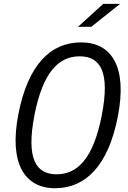

<svg xmlns="http://www.w3.org/2000/svg" viewBox="-20 -961 660 992"><path d="M589 -360C639 -617 556 -742 399 -742C242.5 -742 125 -628.5 75 -371.5C25 -116 108 11.5 264.5 11.5C421.5 11.5 539.5 -104 589 -360ZM506 -366C462.5 -141.5 380 -60.5 272.5 -60.5C165 -60.5 114.5 -141.5 158 -366C201.5 -589.5 284 -670 391.5 -670C499 -670 549.5 -589.5 506 -366ZM383 -822.5 513.5 -941H600.5L451.5 -822.5Z"/></svg>

Font: Monaspace Neon Light
Style: Italic
Weight: 300
Italic angle: -11°
Designer: Riley Cran & the Lettermatic Team
Foundry: Lettermatic
Version: Version 1.200 (Monaspace Neon)